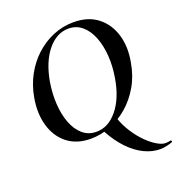

<svg xmlns="http://www.w3.org/2000/svg" viewBox="-147 -756 997 1077"><g transform="rotate(-20 351.0 -218.0)"><path d="M627 200Q579 200 531.5 177Q484 154 441 109Q398 64 363 -1L455 -48Q472 1 499 42.5Q526 84 557 114.5Q588 145 616.5 161.5Q645 178 665 178Q674 178 682 177Q690 176 697 174Q700 173 701.5 178.5Q703 184 701 185Q682 192 662.5 196Q643 200 627 200ZM281 12Q197 12 142 -31.5Q87 -75 65.5 -149Q44 -223 60 -313Q72 -383 104 -442Q136 -501 183.5 -544.5Q231 -588 289 -612Q347 -636 411 -636Q497 -636 553 -593Q609 -550 631.5 -477Q654 -404 637 -313Q624 -237 589 -177Q554 -117 505 -75Q456 -33 398.5 -10.5Q341 12 281 12ZM324 -14Q395 -14 449.5 -80.5Q504 -147 523 -260Q535 -329 530.5 -392Q526 -455 506.5 -504.5Q487 -554 453 -583Q419 -612 372 -612Q301 -612 247 -546Q193 -480 173 -366Q162 -299 166 -236Q170 -173 189 -123Q208 -73 242 -43.5Q276 -14 324 -14Z"/></g></svg>

Font: Cormorant Light
Style: Italic
Weight: 300
Italic angle: -10°
Designer: Christian Thalmann (Catharsis Fonts)
Foundry: Catharsis Fonts
Version: Version 4.000